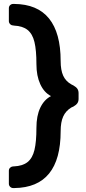

<svg xmlns="http://www.w3.org/2000/svg" viewBox="-20 -796 438 975"><path d="M52 -776Q170 -775 229 -702Q288 -629 288 -486Q288 -440 301 -411.5Q314 -383 343 -367L353 -362Q367 -354 373 -345Q379 -336 379 -323V-294Q379 -281 373 -272Q367 -263 353 -255L342 -250Q314 -233 301 -204.5Q288 -176 288 -130Q288 156 53 159H47Q38 159 31.5 152.5Q25 146 25 137V71Q25 62 31 56Q37 50 46 49H50Q95 47 120 27Q145 7 155 -34.5Q165 -76 165 -147Q165 -208 184.5 -249Q204 -290 239 -308Q204 -326 184.5 -368.5Q165 -411 165 -470Q165 -541 155 -582.5Q145 -624 120 -644Q95 -664 51 -666L46 -667Q38 -667 31.5 -673.5Q25 -680 25 -689V-754Q25 -764 31.5 -770Q38 -776 47 -776Z"/></svg>

Font: Rubik AZ
Style: Regular
Weight: 500
Designer: Hubert and Fischer
Foundry: Hubert & Fischer
Version: Version 2.000